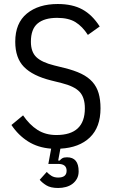

<svg xmlns="http://www.w3.org/2000/svg" viewBox="-20 -730 565 957"><path d="M265 -641Q201 -641 167.5 -613Q134 -585 134 -522Q134 -471 161.5 -445Q189 -419 250 -404L302 -391Q351 -379 385 -362.5Q419 -346 440.5 -322Q462 -298 471.5 -265.5Q481 -233 481 -190Q481 -96 428 -45Q375 6 281 11L270 70H278Q283 63 291 58.5Q299 54 314 54Q372 54 372 124Q372 145 363.5 160.5Q355 176 341 186.5Q327 197 308.5 202Q290 207 270 207Q232 207 210.5 193.5Q189 180 178 166L213 127Q223 138 236.5 146.5Q250 155 270 155Q312 155 312 121Q312 87 270 87H221L235 11Q169 6 120 -25Q71 -56 37 -107L95 -155Q127 -108 167 -82.5Q207 -57 261 -57Q403 -57 403 -190Q403 -244 377 -272Q351 -300 287 -316L235 -329Q143 -352 99.5 -396.5Q56 -441 56 -522Q56 -615 114 -662.5Q172 -710 268 -710Q341 -710 390.5 -683Q440 -656 477 -598L418 -556Q391 -598 356.5 -619.5Q322 -641 265 -641Z"/></svg>

Font: IBM Plex Sans Cond
Style: Regular
Weight: 400
Width: 3
Designer: Mike Abbink, Paul van der Laan, Pieter van Rosmalen
Foundry: Bold Monday
Version: Version 1.3